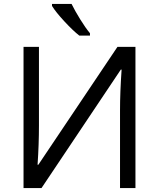

<svg xmlns="http://www.w3.org/2000/svg" viewBox="-20 -951 802 971"><path d="M342 -931H243V-921Q262 -890 305.5 -843Q349 -796 381 -771H435V-783Q413 -809 385.5 -853.5Q358 -898 342 -931ZM190 0 591 -599H595Q587 -484 587 -393V0H665V-714H574L174 -118H170Q177 -221 177 -317V-714H99V0Z"/></svg>

Font: OpenSansMMV
Style: Regular
Weight: 400
Designer: Steve Matteson
Foundry: Ascender Corporation
Version: Version 4.000